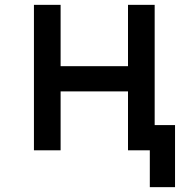

<svg xmlns="http://www.w3.org/2000/svg" viewBox="-20 -620 790 792"><path d="M598 0H588V-104H702V152H598ZM120 -600H230V-347H508V-600H618V0H508V-243H230V0H120Z"/></svg>

Font: Martian Mono VF sWd Rg
Style: Regular
Weight: 400
Width: 6
Monospace: yes
Designer: Roman Shamin
Foundry: Evil Martians
Version: Version 1.100